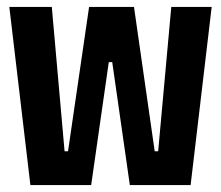

<svg xmlns="http://www.w3.org/2000/svg" viewBox="-20 -536 640 556"><path d="M68 0H244L295 -356H305L356 0H532L593 -516H476L438 -98H428L368 -516H238L177 -98H167L130 -516H7Z"/></svg>

Font: IBM Plex Mono
Style: Bold
Weight: 700
Monospace: yes
Designer: Mike Abbink, Paul van der Laan, Pieter van Rosmalen
Foundry: Bold Monday
Version: Version 2.004